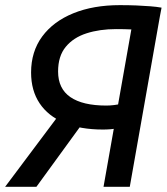

<svg xmlns="http://www.w3.org/2000/svg" viewBox="-30 -723 645 743"><path d="M368.7 -221.7Q280.8 -221.7 218.5 -247.8Q156.2 -273.9 123.3 -323.2Q90.3 -372.6 90.3 -442.4Q90.3 -523.4 133.3 -581.8Q176.3 -640.1 253.7 -671.6Q331.1 -703.1 433.6 -703.1Q468.8 -703.1 498.3 -701.9Q527.8 -700.7 552 -698.7Q576.2 -696.8 595.2 -693.4L577.6 -601.1Q557.6 -604 532.7 -606Q507.8 -607.9 479.2 -609.1Q450.7 -610.4 419.4 -610.4Q355.5 -610.4 304.7 -594Q253.9 -577.6 224.4 -541.7Q194.8 -505.9 194.8 -446.3Q194.8 -379.9 242.4 -347.2Q290 -314.5 381.3 -314.5Q410.2 -314.5 442.6 -322Q475.1 -329.6 511.2 -339.4L495.6 -240.2Q461.4 -231.4 429.4 -226.6Q397.5 -221.7 368.7 -221.7ZM-10.3 0 220.2 -307.6H334.5L110.8 0ZM370.6 0 493.2 -693.4H594.7L472.2 0Z"/></svg>

Font: Cascadia Mono NF
Style: Italic
Weight: 400
Italic angle: -10°
Monospace: yes
Designer: Aaron Bell
Foundry: Saja Typeworks
Version: Version 2404.023